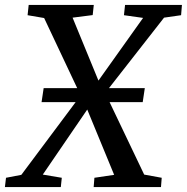

<svg xmlns="http://www.w3.org/2000/svg" viewBox="-51 -763 762 783"><path d="M-31 0 -26.5 -38 36 -50 279.5 -376 349.5 -433 532.5 -690 454.5 -701 459 -743H691L687.5 -701L618 -691L376.5 -382L306 -318L123.5 -51L201 -38L197 0ZM331 0 334 -38 414.5 -50 304.5 -317 278.5 -372.5 129 -689.5 61.5 -701 66 -743H331.5L327 -701.5L245 -691L351 -433L378 -384L537 -51L608.5 -38L605.5 0ZM118.5 -346.5 127 -403.5H539.5L531 -346.5Z"/></svg>

Font: Merriweather 28pt
Style: Italic
Weight: 400
Italic angle: -7.8°
Version: Version 2.101